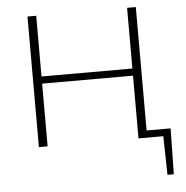

<svg xmlns="http://www.w3.org/2000/svg" viewBox="-57 -714 932 964"><g transform="rotate(-5 408.5 -231.5)"><path d="M780 195H748L744 0H619V-316H161V0H117V-658H161V-352H619V-658H663V-36H784Z"/></g></svg>

Font: Ysabeau Infant Light
Style: Regular
Weight: 300
Designer: Christian Thalmann (Catharsis Fonts)
Version: Version 0.003